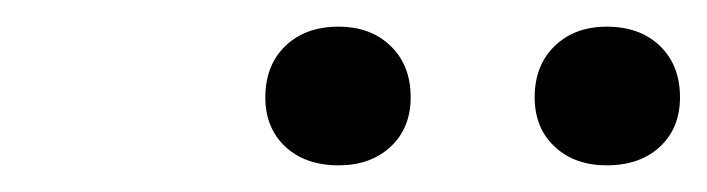

<svg xmlns="http://www.w3.org/2000/svg" viewBox="-20 -735 530 144"><path d="M179 -662Q179 -686 194 -700.5Q209 -715 234 -715Q258 -715 273 -700.5Q288 -686 288 -662Q288 -639 273 -625Q258 -611 234 -611Q209 -611 194 -625Q179 -639 179 -662ZM381 -662Q381 -686 396 -700.5Q411 -715 435 -715Q460 -715 475 -700.5Q490 -686 490 -662Q490 -639 475 -625Q460 -611 435 -611Q411 -611 396 -625Q381 -639 381 -662Z"/></svg>

Font: PTSerifItalic
Style: Italic
Weight: 400
Italic angle: -12°
Designer: A.Korolkova, O.Umpeleva, V.Yefimov
Foundry: ParaType Ltd
Version: Version 1.000W OFL